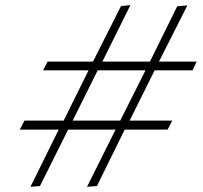

<svg xmlns="http://www.w3.org/2000/svg" viewBox="-20 -720 781 739"><path d="M721.2 -449.2 736.8 -482.9H591.8L701.2 -699.2L662.1 -695.8L557.1 -482.9H374L481.9 -700.2L445.8 -696.8L337.9 -482.9H163.1L146 -449.2H320.8L225.1 -255.9H74.2L56.2 -221.2H206.1L97.2 -1L133.8 -3.9L242.2 -221.2H424.8L314.9 -1L353 -3.9L460 -221.2H625L643.1 -255.9H479L575.2 -449.2ZM442.9 -255.9H259.8L356 -449.2H540Z"/></svg>

Font: Comic Neue Angular Light Italic
Style: Regular
Weight: 300
Italic angle: -12°
Designer: Craig Rozynski
Foundry: Craig Rozynski
Version: Version 2.003